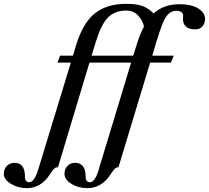

<svg xmlns="http://www.w3.org/2000/svg" viewBox="-214 -733 1088 1000"><path d="M854 -634Q854 -613 841 -596.5Q828 -580 802 -580Q771 -580 755 -594Q739 -608 739 -634L740 -651Q740 -663 730.5 -670Q721 -677 706 -677Q681 -677 664 -661Q647 -645 633.5 -612Q620 -579 601 -517L579 -443H691L676 -407H568L403 138Q392 138 384 146Q376 154 369 164.5Q362 175 360 178Q314 247 240 247Q195 247 158.5 225Q122 203 122 173Q122 146 138 130.5Q154 115 176 115Q232 115 232 187Q232 216 254 216Q269 216 281 197Q293 178 304 137L469 -407H252L88 138Q77 137 69 145Q61 153 54 163.5Q47 174 44 178Q-2 247 -75 247Q-120 247 -157 224.5Q-194 202 -194 173Q-194 146 -177.5 130.5Q-161 115 -139 115Q-84 115 -84 187Q-84 216 -62 216Q-47 216 -35 197Q-23 178 -11 137L155 -407H85L99 -443H166L183 -500Q219 -616 281.5 -664.5Q344 -713 442 -713Q502 -713 532.5 -700Q563 -687 586 -663Q638 -711 722 -711Q783 -711 818.5 -689Q854 -667 854 -634ZM498 -501Q514 -553 536 -595Q529 -627 505 -652.5Q481 -678 443 -678Q384 -678 348.5 -642Q313 -606 286 -518L263 -443H480Z"/></svg>

Font: Ibarra Real Nova
Style: Bold Italic
Weight: 700
Italic angle: -22°
Designer: Jose Maria Ribagorda & Octavio Pardo
Foundry: Octavio Pardo
Version: Version 1.014